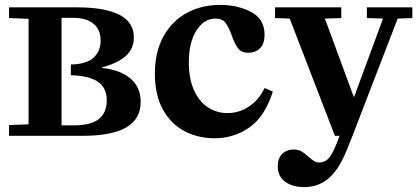

<svg xmlns="http://www.w3.org/2000/svg" viewBox="-20 -556 1708 786"><path d="M97 -47V-479L17 -482V-526H293Q528 -526 528 -403Q528 -356 494.5 -326.5Q461 -297 397 -280V-278Q472 -270 514 -234.5Q556 -199 556 -139Q556 -69 497 -34.5Q438 0 317 0H17V-44ZM284 -43Q353 -43 385 -69Q417 -95 417 -145Q417 -197 380.5 -221.5Q344 -246 270 -248V-292Q334 -293 363 -320Q392 -347 392 -390Q392 -435 362.5 -459Q333 -483 280 -483H232V-43Z M881 -536Q953 -536 1008 -507Q1063 -478 1063 -414Q1063 -376 1044 -358Q1025 -340 997 -340Q968 -340 954.5 -358Q941 -376 929 -410Q917 -444 903.5 -462Q890 -480 862 -480Q815 -480 784 -431Q753 -382 753 -301Q753 -233 774.5 -186Q796 -139 832 -116Q868 -93 911 -93Q958 -93 998.5 -119.5Q1039 -146 1063 -195H1065L1097 -181Q1064 -78 1000.5 -34Q937 10 858 10Q791 10 735.5 -19Q680 -48 647 -107.5Q614 -167 614 -254Q614 -344 649.5 -407.5Q685 -471 745.5 -503.5Q806 -536 881 -536Z M1182 56Q1201 56 1214 63.5Q1227 71 1242 85Q1257 98 1266 103.5Q1275 109 1288 109Q1315 109 1332.5 83Q1350 57 1370 0H1351L1166 -480L1106 -482V-526H1377V-482L1310 -480L1428 -160H1430L1548 -480L1482 -482V-526H1668V-482L1608 -480L1423 0L1400 57Q1369 136 1326.5 173Q1284 210 1225 210Q1178 210 1147.5 188Q1117 166 1117 125Q1117 92 1135.5 74Q1154 56 1182 56Z"/></svg>

Font: Minipax
Style: Bold
Weight: 600
Designer: Raphaël Ronot, Igor Stepanchenko (Cyrillic)
Foundry: steppetype
Version: Version 1.002